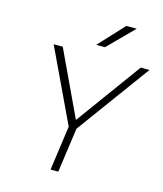

<svg xmlns="http://www.w3.org/2000/svg" viewBox="-131 -1006 937 1103"><g transform="rotate(15 338.0 -455.0)"><path d="M312 -265 106 -700H160L342 -313L624 -700H676L358 -265L321 0H275ZM482 -910H544L395 -760H343Z"/></g></svg>

Font: Retni Sans Light
Style: Italic
Weight: 300
Italic angle: -8°
Designer: Vitaly Kuzmin
Foundry: ParaType Ltd.
Version: Version 1.00;June 10, 2019;FontCreator 11.5.0.2425 64-bit; t